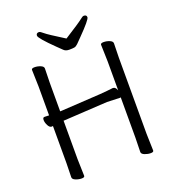

<svg xmlns="http://www.w3.org/2000/svg" viewBox="-159 -1010 1018 1139"><g transform="rotate(-20 350.0 -440.5)"><path d="M179 1Q179 11 160.5 11Q142 11 123 3.5Q104 -4 104 -17L106 -106V-340Q103 -339 99 -339H98Q85 -339 75.5 -357.5Q66 -376 66 -392Q66 -408 77 -408H78L106 -407V-589L103 -695Q103 -705 122 -705Q141 -705 159.5 -697.5Q178 -690 178 -677L176 -588V-407H181L432 -422Q455 -424 479 -426Q503 -428 515 -430H518Q533 -430 542 -406V-589L539 -695Q539 -705 558 -705Q577 -705 595.5 -697.5Q614 -690 614 -677L612 -588V-106L615 0Q615 10 596.5 10Q578 10 559 2.5Q540 -5 540 -18L542 -107V-362L536 -361L456 -364L182 -348H176V-105ZM286 -775Q200 -859 200 -875.5Q200 -892 218 -892Q226 -892 243.5 -876.5Q261 -861 359 -800Q460 -864 476.5 -878Q493 -892 501 -892Q519 -892 519 -876.5Q519 -861 438 -779Q418 -758 406.5 -747Q395 -736 384.5 -734Q374 -732 352 -732Q330 -732 318 -744Q306 -756 286 -775Z"/></g></svg>

Font: LXGW Bright TC
Style: Regular
Weight: 400
Designer: Christian Thalmann (Catharsis Fonts)
Foundry: LXGW / Christian Thalmann (Catharsis Fonts) / Fontworks Inc.
Version: Version 5.501